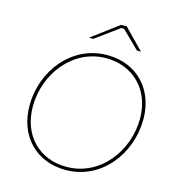

<svg xmlns="http://www.w3.org/2000/svg" viewBox="-128 -1005 1026 1119"><g transform="rotate(15 385.0 -445.5)"><path d="M369 5C584 5 732 -188 732 -398C732 -576 614 -705 433 -705C222 -705 70 -517 70 -304C70 -120 192 5 369 5ZM369 -14C204 -14 90 -131 90 -304C90 -502 232 -686 432 -686C588 -686 712 -576 712 -396C712 -200 572 -14 369 -14ZM302 -775H328L469 -878H487L592 -775H616L498 -896H464Z"/></g></svg>

Font: Fixel Display Thin
Style: Italic
Weight: 100
Italic angle: -10°
Designer: AlfaBravo + MacPaw
Foundry: Kyrylo Tkachov, Marchela Mozhyna, Serhii Makarenko, Maria Weinstein, Zakhar Kryvoshyya
Version: Version 1.210;Glyphs 3.2 (3217)